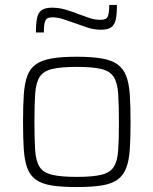

<svg xmlns="http://www.w3.org/2000/svg" viewBox="-20 -747 619 775"><path d="M290 8Q228 8 188 1.5Q148 -5 124.5 -22Q101 -39 90 -69Q79 -99 76 -144.5Q73 -190 73 -254Q73 -319 76 -364.5Q79 -410 90 -440Q101 -470 124.5 -487Q148 -504 188 -511Q228 -518 290 -518Q351 -518 391 -511Q431 -504 454.5 -487Q478 -470 489.5 -440Q501 -410 504 -364.5Q507 -319 507 -254Q507 -190 504 -144.5Q501 -99 489.5 -69Q478 -39 454.5 -22Q431 -5 391 1.5Q351 8 290 8ZM290 -33Q354 -33 389 -41.5Q424 -50 439 -73Q454 -96 457 -140Q460 -184 460 -254Q460 -325 457 -369Q454 -413 439 -436.5Q424 -460 389 -468.5Q354 -477 290 -477Q226 -477 190.5 -468.5Q155 -460 140 -436.5Q125 -413 122 -369Q119 -325 119 -254Q119 -184 122 -140Q125 -96 140 -73Q155 -50 190.5 -41.5Q226 -33 290 -33ZM125 -616Q125 -652 129.5 -674Q134 -696 148 -706Q162 -716 190 -716Q218 -716 245 -708Q272 -700 300 -689Q321 -681 342 -674Q363 -667 387 -667Q409 -667 415 -680.5Q421 -694 421 -727H452Q452 -691 447.5 -669Q443 -647 429 -637Q415 -627 388 -627Q358 -627 332.5 -636Q307 -645 278 -655Q256 -662 235 -669.5Q214 -677 191 -677Q169 -677 163 -663.5Q157 -650 157 -616Z"/></svg>

Font: Saira Thin ExtraLight
Style: Regular
Weight: 250
Version: Version 1.101